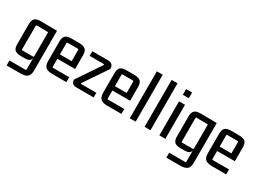

<svg xmlns="http://www.w3.org/2000/svg" viewBox="-33 -1435 3230 2391"><g transform="rotate(30 1581.5 -239.0)"><path d="M295 126Q305 126 305 116V-43Q290 7 222 7H158Q98 7 72 -16.5Q46 -40 46 -98V-384Q46 -446 73.5 -470Q101 -494 167 -493L392 -490V82Q392 145 361.5 171Q331 197 262 197H64V126ZM305 -73V-420L141 -422Q131 -422 131 -412V-73Q131 -63 141 -63H295Q305 -63 305 -73Z M813 5H613Q544 5 514 -21Q484 -47 484 -110V-386Q484 -449 509.5 -473Q535 -497 601 -497H704Q770 -497 797.5 -473Q825 -449 825 -386V-191H570V-76Q570 -66 580 -66H813ZM580 -427Q570 -427 570 -417V-254H739V-417Q739 -427 729 -427Z M1202 -67V0H957Q879 0 879 -71L1107 -409Q1111 -414 1108.5 -418.5Q1106 -423 1100 -423H900V-490H1122Q1205 -490 1205 -411L982 -82Q978 -77 979.5 -72Q981 -67 988 -67Z M1604 5H1404Q1335 5 1305 -21Q1275 -47 1275 -110V-386Q1275 -449 1300.5 -473Q1326 -497 1392 -497H1495Q1561 -497 1588.5 -473Q1616 -449 1616 -386V-191H1361V-76Q1361 -66 1371 -66H1604ZM1371 -427Q1361 -427 1361 -417V-254H1530V-417Q1530 -427 1520 -427Z M1806 0H1721V-675H1806Z M2019 0H1934V-675H2019Z M2233 -584H2147V-666H2233ZM2233 0H2147V-490H2233Z M2592 126Q2602 126 2602 116V-43Q2587 7 2519 7H2455Q2395 7 2369 -16.5Q2343 -40 2343 -98V-384Q2343 -446 2370.5 -470Q2398 -494 2464 -493L2689 -490V82Q2689 145 2658.5 171Q2628 197 2559 197H2361V126ZM2602 -73V-420L2438 -422Q2428 -422 2428 -412V-73Q2428 -63 2438 -63H2592Q2602 -63 2602 -73Z M3110 5H2910Q2841 5 2811 -21Q2781 -47 2781 -110V-386Q2781 -449 2806.5 -473Q2832 -497 2898 -497H3001Q3067 -497 3094.5 -473Q3122 -449 3122 -386V-191H2867V-76Q2867 -66 2877 -66H3110ZM2877 -427Q2867 -427 2867 -417V-254H3036V-417Q3036 -427 3026 -427Z"/></g></svg>

Font: Gemunu Libre Medium
Style: Regular
Weight: 500
Designer: Puspanada Ekanayake, Sola Matas, Pathum Egodawatta, Kosala Senevirathne
Foundry: mooniak
Version: Version 1.100